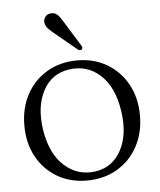

<svg xmlns="http://www.w3.org/2000/svg" viewBox="-49 -693 624 747"><g transform="rotate(-5 262.5 -320.0)"><path d="M263.5 -458.5Q329 -458.5 379.8 -428.2Q430.5 -398 459.2 -345.2Q488 -292.5 488 -223.5Q488 -155.5 459 -102.5Q430 -49.5 378.8 -19.5Q327.5 10.5 261 10.5Q195 10.5 144.5 -19.5Q94 -49.5 65.2 -102.2Q36.5 -155 36.5 -224Q36.5 -292 65.2 -345Q94 -398 145.2 -428.2Q196.5 -458.5 263.5 -458.5ZM297 -22Q364.5 -32 397.5 -93.8Q430.5 -155.5 417 -246.5Q403 -342 351.2 -389.2Q299.5 -436.5 228.5 -426Q159.5 -416 126.8 -354Q94 -292 107.5 -202Q122 -107 174.5 -59.5Q227 -12 297 -22ZM228 -606 284 -515.5Q286.5 -511.5 287.5 -507.2Q288.5 -503 285 -500Q279 -494.5 270 -500L185.5 -570Q170.5 -581.5 160.8 -592.2Q151 -603 149 -616Q147.5 -628 154.8 -638Q162 -648 175.5 -649.5Q192.5 -652 204 -640Q215.5 -628 228 -606Z"/></g></svg>

Font: Fraunces 72pt S050 Light
Style: Regular
Weight: 300
Version: Version 1.000; ttfautohint (v1.8.3)